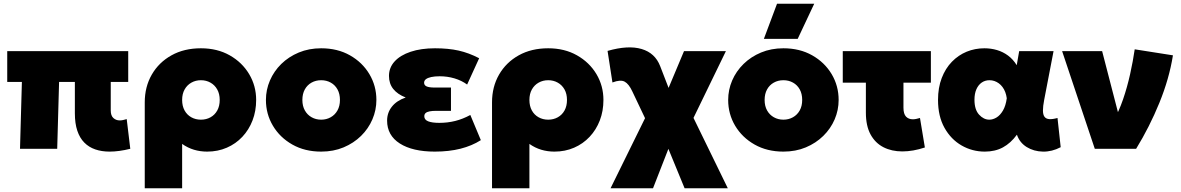

<svg xmlns="http://www.w3.org/2000/svg" viewBox="-20 -792 6284 1022"><path d="M563.5 15Q521 15 487 3.2Q453 -8.5 428.8 -33Q404.5 -57.5 391.5 -96.2Q378.5 -135 378.5 -189V-356H294.5L284.5 0H86.5L96.5 -356H18.5V-520H662.5V-356H569.5V-204Q569.5 -176.5 583.5 -163.8Q597.5 -151 617.5 -151Q626 -151 635 -153Q644 -155 654.5 -158L673.5 0Q643.5 7.5 616 11.2Q588.5 15 563.5 15Z M750.5 210V-247Q750.5 -330 788 -395Q825.5 -460 892.8 -497.5Q960 -535 1049.5 -535Q1136.5 -535 1202.8 -497.5Q1269 -460 1306.2 -397.5Q1343.5 -335 1343.5 -260Q1343.5 -201 1324.2 -151Q1305 -101 1270 -63.8Q1235 -26.5 1187.2 -5.8Q1139.5 15 1082.5 15Q1046 15 1012.5 5Q979 -5 949.5 -26V210ZM1049.5 -155Q1078 -155 1100.8 -167.8Q1123.5 -180.5 1136.5 -204Q1149.5 -227.5 1149.5 -260Q1149.5 -292.5 1136.2 -316Q1123 -339.5 1100.2 -352.2Q1077.5 -365 1049.5 -365Q1021.5 -365 998.8 -352.2Q976 -339.5 962.8 -316Q949.5 -292.5 949.5 -260Q949.5 -227.5 962.5 -204Q975.5 -180.5 998.2 -167.8Q1021 -155 1049.5 -155Z M1689.5 15Q1602.5 15 1536.2 -22.5Q1470 -60 1432.8 -122.5Q1395.5 -185 1395.5 -260Q1395.5 -314 1416.8 -363.5Q1438 -413 1477.2 -451.5Q1516.5 -490 1570.5 -512.5Q1624.5 -535 1689.5 -535Q1776.5 -535 1842.8 -497.5Q1909 -460 1946.2 -397.5Q1983.5 -335 1983.5 -260Q1983.5 -206 1962.2 -156.5Q1941 -107 1901.8 -68.5Q1862.5 -30 1808.8 -7.5Q1755 15 1689.5 15ZM1689.5 -155Q1717.5 -155 1740.2 -167.8Q1763 -180.5 1776.2 -204Q1789.5 -227.5 1789.5 -260Q1789.5 -292.5 1776.5 -316Q1763.5 -339.5 1740.8 -352.2Q1718 -365 1689.5 -365Q1661 -365 1638.2 -352.2Q1615.5 -339.5 1602.5 -316Q1589.5 -292.5 1589.5 -260Q1589.5 -227.5 1602.8 -204Q1616 -180.5 1638.8 -167.8Q1661.5 -155 1689.5 -155Z M2294.5 15Q2176 15 2108.2 -28.2Q2040.5 -71.5 2040.5 -150Q2040.5 -192 2066 -224.2Q2091.5 -256.5 2139.5 -273Q2096 -290 2073.2 -318.5Q2050.5 -347 2050.5 -388Q2050.5 -432 2080.5 -465Q2110.5 -498 2165.8 -516.5Q2221 -535 2295.5 -535Q2366.5 -535 2421.2 -522.8Q2476 -510.5 2530.5 -482L2466.5 -342Q2437 -363.5 2399.2 -374.8Q2361.5 -386 2320.5 -386Q2294 -386 2275.5 -382Q2257 -378 2247.2 -370.5Q2237.5 -363 2237.5 -351.5Q2237.5 -338 2251 -332Q2264.5 -326 2293.5 -326H2380.5V-202H2301.5Q2280.5 -202 2266.5 -199.2Q2252.5 -196.5 2245.5 -190.2Q2238.5 -184 2238.5 -173Q2238.5 -154.5 2259.2 -146.2Q2280 -138 2318.5 -138Q2362.5 -138 2403.2 -148.2Q2444 -158.5 2483.5 -180L2539.5 -46Q2492.5 -16 2431.5 -0.5Q2370.5 15 2294.5 15Z M2599 210V-247Q2599 -330 2636.5 -395Q2674 -460 2741.2 -497.5Q2808.5 -535 2898 -535Q2985 -535 3051.2 -497.5Q3117.5 -460 3154.8 -397.5Q3192 -335 3192 -260Q3192 -201 3172.8 -151Q3153.5 -101 3118.5 -63.8Q3083.5 -26.5 3035.8 -5.8Q2988 15 2931 15Q2894.5 15 2861 5Q2827.5 -5 2798 -26V210ZM2898 -155Q2926.5 -155 2949.2 -167.8Q2972 -180.5 2985 -204Q2998 -227.5 2998 -260Q2998 -292.5 2984.8 -316Q2971.5 -339.5 2948.8 -352.2Q2926 -365 2898 -365Q2870 -365 2847.2 -352.2Q2824.5 -339.5 2811.2 -316Q2798 -292.5 2798 -260Q2798 -227.5 2811 -204Q2824 -180.5 2846.8 -167.8Q2869.5 -155 2898 -155Z M3230 210 3448 -233 3452 -82 3346 -305Q3327.5 -345 3305.2 -357.2Q3283 -369.5 3240 -353L3214 -521Q3323.5 -552.5 3395.2 -531.2Q3467 -510 3494 -440L3576 -228L3506 -246L3621 -520H3844L3628 -75L3636 -237L3854 210H3624L3506 -77H3568L3456 210Z M4150 15Q4063 15 3996.8 -22.5Q3930.5 -60 3893.2 -122.5Q3856 -185 3856 -260Q3856 -314 3877.2 -363.5Q3898.5 -413 3937.8 -451.5Q3977 -490 4031 -512.5Q4085 -535 4150 -535Q4237 -535 4303.2 -497.5Q4369.5 -460 4406.8 -397.5Q4444 -335 4444 -260Q4444 -206 4422.8 -156.5Q4401.5 -107 4362.2 -68.5Q4323 -30 4269.2 -7.5Q4215.5 15 4150 15ZM4150 -155Q4178 -155 4200.8 -167.8Q4223.5 -180.5 4236.8 -204Q4250 -227.5 4250 -260Q4250 -292.5 4237 -316Q4224 -339.5 4201.2 -352.2Q4178.5 -365 4150 -365Q4121.5 -365 4098.8 -352.2Q4076 -339.5 4063 -316Q4050 -292.5 4050 -260Q4050 -227.5 4063.2 -204Q4076.5 -180.5 4099.2 -167.8Q4122 -155 4150 -155ZM4046 -585 4116 -772H4314L4226 -585Z M4783 14Q4726.5 14 4682.8 -8.2Q4639 -30.5 4614 -76.2Q4589 -122 4589 -192V-352H4466V-520H4935V-352H4789V-219Q4789 -185.5 4802.8 -171.2Q4816.5 -157 4839 -157Q4847.5 -157 4857 -159Q4866.5 -161 4877 -164L4903 -7Q4871.5 3.5 4841.2 8.8Q4811 14 4783 14Z M5222 15Q5155.5 15 5098.8 -17.5Q5042 -50 5007.5 -111.5Q4973 -173 4973 -260Q4973 -325.5 4992.8 -376.8Q5012.5 -428 5046.8 -463.2Q5081 -498.5 5125.5 -516.8Q5170 -535 5220 -535Q5255 -535 5287 -525.5Q5319 -516 5345.8 -496.2Q5372.5 -476.5 5392 -445L5405 -520H5588L5538 -260Q5531.5 -226.5 5531.5 -204.2Q5531.5 -182 5539.5 -170.8Q5547.5 -159.5 5564.5 -158Q5581.5 -156.5 5609 -164L5626 -8.5Q5579.5 16 5531.2 15Q5483 14 5445.2 -9.2Q5407.5 -32.5 5393 -75Q5360 -30 5318.5 -7.5Q5277 15 5222 15ZM5246 -155Q5265.5 -155 5284.8 -166.8Q5304 -178.5 5318.8 -203.8Q5333.5 -229 5339 -269Q5336.5 -287 5330.8 -302Q5325 -317 5316.2 -328.8Q5307.5 -340.5 5296.5 -348.5Q5285.5 -356.5 5273 -360.8Q5260.5 -365 5247 -365Q5223.5 -365 5205.5 -352.5Q5187.5 -340 5177.2 -316.8Q5167 -293.5 5167 -261Q5167 -208.5 5191.5 -181.8Q5216 -155 5246 -155Z M5807.5 0 5633.5 -520H5846.5L5953 -109L5907 -149.5Q5935.5 -198 5957.8 -262.8Q5980 -327.5 5995.5 -397.2Q6011 -467 6020 -529.5L6223.5 -497.5Q6203.5 -372.5 6151.2 -244.5Q6099 -116.5 6027.5 0Z"/></svg>

Font: Geologica Cursive Black
Style: Regular
Weight: 900
Designer: Sindre Bremnes, Frode Helland
Foundry: Monokrom Skriftforlag AS
Version: Version 1.010;gftools[0.9.28]